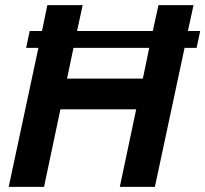

<svg xmlns="http://www.w3.org/2000/svg" viewBox="-20 -730 802 750"><path d="M96 -609H144L165 -710H303L281 -609H577L599 -710H736L714 -609H762L748 -543H701L585 0H448L512 -303H216L152 0H14L130 -543H82ZM242 -423H538L563 -543H267Z"/></svg>

Font: Raleway
Style: Bold Italic
Weight: 700
Italic angle: -12°
Designer: Matt McInerney, Pablo Impallari, Rodrigo Fuenzalida
Foundry: Matt McInerney, Pablo Impallari, Rodrigo Fuenzalida
Version: Version 4.101;RELEASE